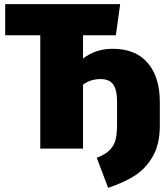

<svg xmlns="http://www.w3.org/2000/svg" viewBox="-20 -716 810 925"><path d="M750 -225V-111Q750 -20 715 39.5Q680 99 626.5 132Q573 165 501 189L446 44Q489 28 510 5.5Q531 -17 537.5 -45.5Q544 -74 544 -118V-225Q544 -283 525.5 -309Q507 -335 465 -335Q415 -335 380 -308V0H174V-546H5V-696H559L538 -546H380V-434Q441 -481 523 -481Q633 -481 691.5 -413Q750 -345 750 -225Z"/></svg>

Font: Fira Sans Black
Style: Regular
Weight: 900
Designer: Carrois Corporate & Edenspiekermann AG
Foundry: Carrois Corporate GbR & Edenspiekermann AG
Version: Version 4.203